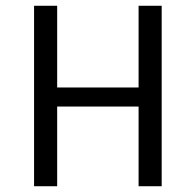

<svg xmlns="http://www.w3.org/2000/svg" viewBox="-20 -645 678 665"><path d="M540 -625V0H460V-276H178V0H98V-625H178V-342H460V-625Z"/></svg>

Font: Changa Light
Style: Regular
Weight: 300
Designer: Eduardo Rodriguez Tunni
Foundry: Eduardo Rodriguez Tunni
Version: Version 2.002; ttfautohint (v1.5) -l 8 -r 50 -G 110 -x 14 -H